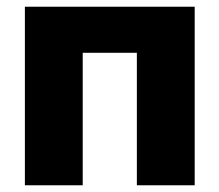

<svg xmlns="http://www.w3.org/2000/svg" viewBox="-20 -551 650 571"><path d="M54 -531V0H226V-394H387V0H559V-531Z"/></svg>

Font: Geom ExtraBold
Style: Bold
Weight: 800
Version: Version 1.102